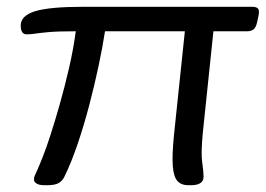

<svg xmlns="http://www.w3.org/2000/svg" viewBox="-20 -543 782 565"><path d="M111 2Q95 2 87.5 -3Q80 -8 80 -14Q80 -21 82 -25.5Q84 -30 89.5 -42Q95 -54 106 -82Q115 -104 128 -144Q141 -184 155.5 -235Q170 -286 183 -342Q196 -398 203 -451Q150 -451 123 -448.5Q96 -446 83.5 -444Q71 -442 58 -442Q41 -442 41 -468Q41 -497 83.5 -510Q126 -523 224 -523H723Q733 -523 738.5 -518.5Q744 -514 741 -498L737 -479Q733 -461 725.5 -456Q718 -451 708 -451H608L577 -154Q571 -93 575 -65.5Q579 -38 579 -23Q579 2 542 2H533Q514 2 502.5 -10Q491 -22 488.5 -54Q486 -86 492 -146L524 -451H289Q282 -405 270 -348.5Q258 -292 242.5 -233Q227 -174 208.5 -119.5Q190 -65 170 -24Q164 -11 153 -4.5Q142 2 119 2Z"/></svg>

Font: Asap Expanded Expanded Regular
Style: Italic
Weight: 400
Width: 7
Italic angle: -6°
Designer: Pablo Cosgaya
Foundry: Omnibus-Type
Version: Version 3.001; ttfautohint (v1.8.4.7-5d5b)